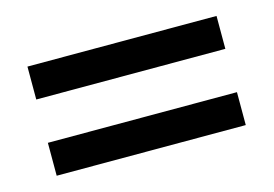

<svg xmlns="http://www.w3.org/2000/svg" viewBox="-47 -536 569 399"><g transform="rotate(-15 237.5 -336.5)"><path d="M33.6 -383.6V-454.4H440.4V-383.6ZM33.6 -219.6V-290.4H440.4V-219.6Z"/></g></svg>

Font: Mozilla Headline ExtraLight
Style: Regular
Weight: 200
Designer: Studio DRAMA
Foundry: Studio DRAMA
Version: Version 1.000